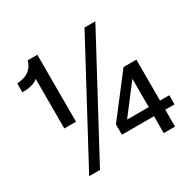

<svg xmlns="http://www.w3.org/2000/svg" viewBox="-156 -877 1054 1043"><g transform="rotate(-30 371.5 -356.0)"><path d="M202.1 -292H128.9V-604Q117.7 -590.8 92.3 -583.5Q66.9 -576.2 43.9 -576.2H29.8V-631.8Q75.2 -634.3 102.8 -653.3Q130.4 -672.4 142.1 -711.9H202.1ZM184.1 0H116.2L498 -711.9H565.9ZM654.8 0H584V-106H382.8V-170.9L574.2 -419.9H654.8V-163.1H712.9V-106H654.8ZM584 -163.1V-340.8L448.2 -163.1Z"/></g></svg>

Font: Creato Display Medium
Style: Regular
Weight: 500
Version: Version 1.000